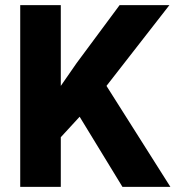

<svg xmlns="http://www.w3.org/2000/svg" viewBox="-20 -731 686 751"><path d="M291.5 -274.4 217.8 -194.3V0H59.1V-710.9H217.8V-395L279.8 -484.4L447.8 -710.9H642.6L396.5 -395L646.5 0H459Z"/></svg>

Font: Heebo ExtraBold
Style: Regular
Weight: 800
Designer: Oded Ezer
Foundry: Meir Sadan
Version: Version 2.001; ttfautohint (v1.5.14-ce02) -l 8 -r 50 -G 200 